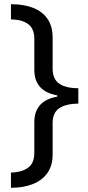

<svg xmlns="http://www.w3.org/2000/svg" viewBox="-20 -734 420 912"><path d="M32 86Q84 84 113.5 62.5Q143 41 143 -8V-153Q143 -256 252 -275V-281Q143 -300 143 -403V-549Q143 -598 114 -619.5Q85 -641 32 -642V-714Q94 -714 138 -696.5Q182 -679 206 -644Q230 -609 230 -555V-409Q230 -358 261.5 -336.5Q293 -315 352 -315V-242Q293 -241 261.5 -220Q230 -199 230 -149V0Q230 53 205 88Q180 123 135.5 140.5Q91 158 32 158Z"/></svg>

Font: Noto Sans Gunjala Gondi
Style: Regular
Weight: 400
Designer: Ek Type
Foundry: Ek Type
Version: Version 1.004